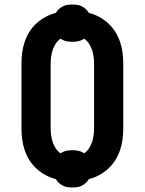

<svg xmlns="http://www.w3.org/2000/svg" viewBox="-20 -792 640 849"><path d="M300 37Q289 37 278.5 35.5Q268 34 258 29Q248 24 240 16.5Q232 9 227 0Q203 -6 181 -18Q159 -30 141 -46.5Q123 -63 110 -84Q97 -105 89 -128.5Q81 -152 78 -176.5Q75 -201 75 -226V-509Q75 -534 78 -558.5Q81 -583 89 -606.5Q97 -630 110 -651Q123 -672 141 -688.5Q159 -705 181 -717Q203 -729 227 -735Q232 -744 240 -751.5Q248 -759 258 -764Q268 -769 278.5 -770.5Q289 -772 300 -772Q311 -772 321.5 -770.5Q332 -769 342 -764Q352 -759 360 -751.5Q368 -744 373 -735Q397 -729 419 -717Q441 -705 459 -688.5Q477 -672 490 -651Q503 -630 511 -606.5Q519 -583 522 -558.5Q525 -534 525 -509V-226Q525 -201 522 -176.5Q519 -152 511 -128.5Q503 -105 490 -84Q477 -63 459 -46.5Q441 -30 419 -18Q397 -6 373 0Q368 9 360 16.5Q352 24 342 29Q332 34 321.5 35.5Q311 37 300 37ZM352 -114Q365 -123 373.5 -136Q382 -149 387 -164Q392 -179 394 -194.5Q396 -210 396 -226V-509Q396 -525 394 -540.5Q392 -556 387 -571Q382 -586 373.5 -599Q365 -612 352 -621Q341 -613 327.5 -610Q314 -607 300 -607Q286 -607 272.5 -610Q259 -613 248 -621Q235 -612 226.5 -599Q218 -586 213 -571Q208 -556 206 -540.5Q204 -525 204 -509V-226Q204 -210 206 -194.5Q208 -179 213 -164Q218 -149 226.5 -136Q235 -123 248 -114Q259 -122 272.5 -125Q286 -128 300 -128Q314 -128 327.5 -125Q341 -122 352 -114Z"/></svg>

Font: Iosevka Etoile Heavy
Style: Regular
Weight: 900
Designer: Belleve Invis
Foundry: Belleve Invis
Version: Version 22.1.2; ttfautohint (v1.8.4)